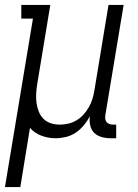

<svg xmlns="http://www.w3.org/2000/svg" viewBox="-39 -550 559 775"><path d="M-19 205 94 -475H47V-530H164L111 -209Q108 -190 107 -171Q106 -152 108.5 -134Q111 -116 117.5 -99.5Q124 -83 136.5 -70.5Q149 -58 166 -52.5Q183 -47 202 -47Q220 -47 237 -51Q254 -55 270 -64.5Q286 -74 298.5 -88Q311 -102 320 -118Q329 -134 334 -150.5Q339 -167 342 -185L399 -530H460L386 -84Q385 -76 386 -69Q387 -62 391.5 -57Q396 -52 402.5 -49.5Q409 -47 417 -47H430V8H407Q389 8 371 3Q353 -2 341 -14Q329 -26 325 -44.5Q321 -63 324 -81Q314 -62 299.5 -44.5Q285 -27 266.5 -14.5Q248 -2 226.5 3Q205 8 185 8Q155 8 127.5 -2.5Q100 -13 82 -34L43 205Z"/></svg>

Font: Iosevka Curly Slab LtObl
Style: Regular
Weight: 300
Italic angle: -9°
Monospace: yes
Designer: Belleve Invis
Foundry: Belleve Invis
Version: Version 11.0.0; ttfautohint (v1.8.3)